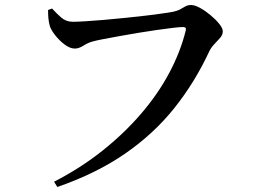

<svg xmlns="http://www.w3.org/2000/svg" viewBox="-20 -721 1040 767"><path d="M196 5Q301 -49 388 -118Q475 -187 543 -266Q611 -345 656 -429.5Q701 -514 722 -599Q724 -607 721 -610Q718 -613 711 -613Q697 -613 669 -609.5Q641 -606 605 -601Q569 -596 530.5 -589.5Q492 -583 456 -576.5Q420 -570 391.5 -564.5Q363 -559 349 -555Q331 -550 313 -538.5Q295 -527 279 -527Q260 -527 239 -542.5Q218 -558 201 -579.5Q184 -601 179 -617Q175 -632 173.5 -646.5Q172 -661 172 -681L188 -687Q205 -668 224.5 -651Q244 -634 271 -634Q288 -634 320.5 -636Q353 -638 394.5 -641.5Q436 -645 479 -649.5Q522 -654 561.5 -658.5Q601 -663 630.5 -667.5Q660 -672 672 -674Q690 -678 701 -684.5Q712 -691 721.5 -696Q731 -701 743 -701Q758 -701 779 -689.5Q800 -678 821 -660.5Q842 -643 856 -625.5Q870 -608 870 -596Q870 -582 859.5 -570Q849 -558 836.5 -545Q824 -532 816 -516Q759 -393 677 -290Q595 -187 480 -107.5Q365 -28 209 26Z"/></svg>

Font: Noto Serif TC SemiBold
Style: Regular
Weight: 600
Version: Version 2.002-H1;hotconv 1.1.0;makeotfexe 2.6.0